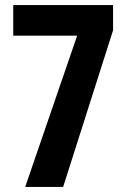

<svg xmlns="http://www.w3.org/2000/svg" viewBox="-20 -734 497 754"><path d="M283 -594 79 0H228L424 -615V-714H32V-594Z"/></svg>

Font: Noto Sans Devanagari ExtraCondensed
Style: Bold
Weight: 700
Width: 2
Designer: Jelle Bosma - Monotype Design Team
Foundry: Monotype Imaging Inc.
Version: Version 2.004